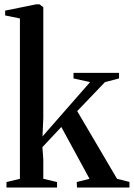

<svg xmlns="http://www.w3.org/2000/svg" viewBox="-20 -838 598 858"><path d="M9 0V-24.5L69 -39V-755.5L3 -769V-790.5L140.5 -818.5H157L173.5 -805.5V-311L170 -228.5L382.5 -471L308.5 -487.5V-512.5H512V-487.5L449 -471L325 -341.5L503 -39L558.5 -25V0H324L323 -24.5L380 -39L254 -270.5L169.5 -180.5L173.5 -124.5V-39L235 -24.5V0Z"/></svg>

Font: Merriweather 120pt Medium
Style: Regular
Weight: 500
Version: Version 2.100